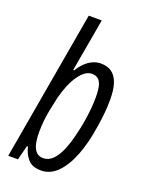

<svg xmlns="http://www.w3.org/2000/svg" viewBox="-140 -791 659 872"><g transform="rotate(20 189.5 -355.5)"><path d="M170 12Q127 12 106 -12.5Q85 -37 78 -70H73L55 0H8L134 -723H197L152 -467H157Q170 -489 186.5 -505Q203 -521 222 -529.5Q241 -538 260 -538Q292 -538 313 -523.5Q334 -509 345 -478Q356 -447 356 -398Q356 -367 353 -333.5Q350 -300 344 -265Q332 -182 307.5 -119.5Q283 -57 248.5 -22.5Q214 12 170 12ZM160 -44Q186 -44 206 -64Q226 -84 241 -119.5Q256 -155 267 -203Q276 -239 281 -271Q286 -303 288.5 -331.5Q291 -360 291 -386Q291 -419 286 -439.5Q281 -460 269.5 -470Q258 -480 239 -480Q221 -480 205.5 -468.5Q190 -457 175.5 -436.5Q161 -416 149 -387.5Q137 -359 128 -324Q120 -289 114 -258.5Q108 -228 105.5 -201Q103 -174 103 -148Q103 -115 109 -91.5Q115 -68 127.5 -56Q140 -44 160 -44Z"/></g></svg>

Font: Archivo ExtraCondensed Light
Style: Italic
Weight: 300
Width: 2
Italic angle: -10°
Designer: Hector Gatti
Foundry: Omnibus-Type
Version: Version 2.001